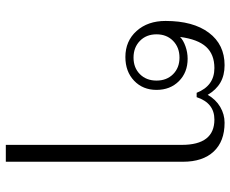

<svg xmlns="http://www.w3.org/2000/svg" viewBox="-86 -524 792 660"><g transform="rotate(90 310.0 -194.0)"><path d="M478 -423Q478 -535 391 -535Q334 -535 314 -474H299Q275 -535 214 -535Q167 -535 141 -506.5Q115 -478 107 -417Q118 -428 139 -435.5Q160 -443 182 -443Q229 -443 259 -413Q289 -383 289 -336Q289 -289 257.5 -259Q226 -229 176 -229Q121 -229 86.5 -267.5Q52 -306 52 -367Q52 -462 92.5 -516Q133 -570 204 -570Q239 -570 264 -555.5Q289 -541 306 -512Q322 -540 347.5 -555Q373 -570 402 -570Q466 -570 501 -532.5Q536 -495 536 -427V182H478ZM257 -336Q257 -371 235 -393Q213 -415 178 -415Q143 -415 120.5 -393Q98 -371 98 -336Q98 -301 120.5 -279Q143 -257 178 -257Q213 -257 235 -279Q257 -301 257 -336Z"/></g></svg>

Font: Fahkwang ExtraLight
Style: Regular
Weight: 275
Designer: Suppakit Chalermlarp | Katatrad Co.,Ltd.
Foundry: Cadson Demak Co.,Ltd.
Version: Version 1.000; ttfautohint (v1.6)